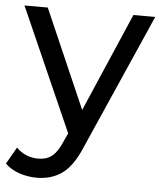

<svg xmlns="http://www.w3.org/2000/svg" viewBox="-68 -576 692 822"><g transform="rotate(5 277.5 -165.0)"><path d="M566 -530 309 53Q275 134 229.5 167Q184 200 120 200Q81 200 44.5 187.5Q8 175 -16 151L25 79Q65 118 120 118Q155 118 178.5 99.5Q202 81 221 36L238 -1L4 -530H104L289 -106L472 -530Z"/></g></svg>

Font: CMG Sans Medium
Style: Regular
Weight: 500
Designer: Julieta Ulanovsky
Foundry: Julieta Ulanovsky
Version: Version 7.200